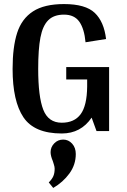

<svg xmlns="http://www.w3.org/2000/svg" viewBox="-20 -645 624 945"><path d="M517 0H455L431 -66Q378 12 284 12Q149 12 95.5 -67.5Q42 -147 42 -306Q42 -414 64.5 -483.5Q87 -553 142.5 -589Q198 -625 295 -625Q401 -625 446.5 -581.5Q492 -538 502 -453L401 -437Q395 -503 370.5 -538Q346 -573 295 -573Q245 -573 217.5 -545.5Q190 -518 179 -460.5Q168 -403 168 -306Q168 -169 193 -105Q218 -41 284 -41Q346 -41 377 -83Q408 -125 409 -219V-254H306V-315H517ZM353 113Q353 166 321.5 209Q290 252 242 280L220 253Q236 237 242.5 222Q249 207 249 185Q249 176 245 164Q241 152 240 148Q229 122 229 104Q229 79 247 60.5Q265 42 291 42Q317 42 335 62Q353 82 353 113Z"/></svg>

Font: Arya
Style: Bold
Weight: 700
Designer: Eduardo Rodriguez Tunni, Modular Infotech
Foundry: Eduardo Rodriguez Tunni, Modular Infotech
Version: Version 1.002